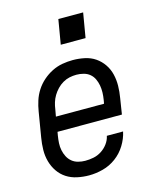

<svg xmlns="http://www.w3.org/2000/svg" viewBox="-111 -806 723 890"><g transform="rotate(-15 250.0 -360.5)"><path d="M206 8Q177 8 149 2Q121 -4 98.5 -18.5Q76 -33 60.5 -55.5Q45 -78 37.5 -105Q30 -132 30.5 -161Q31 -190 36 -219L56 -339Q60 -364 68 -389Q76 -414 90.5 -436.5Q105 -459 125.5 -477Q146 -495 170 -507Q194 -519 219.5 -523.5Q245 -528 270 -528Q299 -528 327 -522Q355 -516 377 -501Q399 -486 414.5 -463.5Q430 -441 436.5 -414Q443 -387 442.5 -358.5Q442 -330 437 -301L425 -225H116L113 -208Q110 -190 109 -172.5Q108 -155 111.5 -138Q115 -121 122.5 -106.5Q130 -92 142.5 -81.5Q155 -71 172 -66.5Q189 -62 206 -62Q226 -62 246 -66Q266 -70 284 -81.5Q302 -93 315 -110.5Q328 -128 332 -148H410Q403 -115 384 -84Q365 -53 336 -31.5Q307 -10 273 -1Q239 8 206 8ZM358 -295 361 -312Q364 -330 364.5 -347.5Q365 -365 362 -381.5Q359 -398 352 -413Q345 -428 332.5 -438.5Q320 -449 303 -453.5Q286 -458 269 -458Q252 -458 235.5 -454.5Q219 -451 203.5 -442Q188 -433 175.5 -420Q163 -407 154 -392Q145 -377 140 -360.5Q135 -344 133 -328L127 -295ZM235 -611 255 -729H374L354 -611Z"/></g></svg>

Font: Iosevka SS04 Oblique
Style: Regular
Weight: 400
Italic angle: -9°
Monospace: yes
Designer: Belleve Invis
Foundry: Belleve Invis
Version: Version 19.0.0; ttfautohint (v1.8.4)